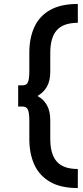

<svg xmlns="http://www.w3.org/2000/svg" viewBox="-20 -801 419 972"><path d="M374 151Q287 151 232.8 119.2Q178.5 87.5 153.5 31.8Q128.5 -24 128.5 -96V-187Q128.5 -229 121.5 -245.2Q114.5 -261.5 95 -261.5H72V-369H95Q114.5 -369 121.5 -385Q128.5 -401 128.5 -443.5V-535.5Q128.5 -607.5 153.5 -663Q178.5 -718.5 232.8 -749.8Q287 -781 374 -781V-685.5Q300.5 -685.5 267.5 -648Q234.5 -610.5 234.5 -534V-438.5Q234.5 -391 217 -361.2Q199.5 -331.5 172.5 -317.5V-313Q199.5 -299.5 217 -269.5Q234.5 -239.5 234.5 -192V-97Q234.5 -20.5 267.5 17Q300.5 54.5 374 54.5Z"/></svg>

Font: Karla SemiBold
Style: Regular
Weight: 600
Designer: Jonathan Pinhorn
Version: Version 2.004; ttfautohint (v1.8.4.7-5d5b);gftools[0.9.33]